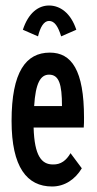

<svg xmlns="http://www.w3.org/2000/svg" viewBox="-20 -667 353 697"><path d="M118 -535C126 -568 139 -591 158 -591C178 -591 191 -571 202 -535L257 -559C237 -620 198 -647 158 -647C119 -647 83 -620 63 -559ZM169 10C215 10 253 -16 277 -56L236 -111C221 -85 201 -69 172 -70C131 -70 105 -101 102 -204H284C285 -216 285 -226 285 -240C285 -412 240 -476 161 -476C74 -476 22 -406 22 -228C22 -60 78 10 169 10ZM104 -282C109 -365 127 -396 158 -396C194 -396 205 -362 205 -282Z"/></svg>

Font: Inconsolata ExtraCondensed
Style: Bold
Weight: 700
Width: 2
Monospace: yes
Designer: Raph Levien, Cyreal, Brenton Simpson
Foundry: Raph Levien, Cyreal, Google
Version: Version 3.100